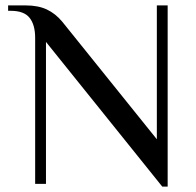

<svg xmlns="http://www.w3.org/2000/svg" viewBox="-20 -680 725 710"><path d="M150 0H110V-540Q110 -588 89.5 -614Q69 -640 20 -640H10V-660H75Q121 -660 153 -645Q185 -630 210 -600L560 -165V-660H600V10H580L150 -525Z"/></svg>

Font: ZCOOL XiaoWei
Style: Regular
Weight: 400
Version: Version 1.000